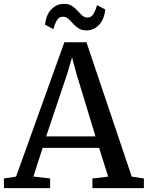

<svg xmlns="http://www.w3.org/2000/svg" viewBox="-27 -966 759 986"><path d="M55.5 -59 303.5 -749H417L649.5 -59L712 -49.5V0H447.5V-49.5L528.5 -59L482 -206.5H192L144.5 -59.5L230.5 -49.5V0H-6.5L-7 -49.5ZM463.5 -265.5 365 -589 343 -671.5 318 -586.5 210 -265.5ZM417.5 -810Q392 -810 375.8 -820.8Q359.5 -831.5 347.5 -845.2Q335.5 -859 323.8 -869.5Q312 -880 296 -880Q275.5 -880 264.8 -861Q254 -842 247 -816.5L204.5 -839Q209.5 -890 236.5 -918Q263.5 -946 301 -946Q326.5 -946 342.8 -935.5Q359 -925 371 -911.2Q383 -897.5 394.8 -886.8Q406.5 -876 422 -876Q442.5 -876 453.5 -895.2Q464.5 -914.5 471.5 -939.5L513.5 -917.5Q508.5 -866.5 481.5 -838.2Q454.5 -810 417.5 -810Z"/></svg>

Font: Merriweather Light 18pt
Style: Regular
Weight: 400
Version: Version 2.100